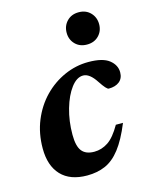

<svg xmlns="http://www.w3.org/2000/svg" viewBox="-104 -725 627 805"><g transform="rotate(-15 209.5 -323.0)"><path d="M265 -396.5Q237 -396.5 212.5 -364Q188 -331.5 173 -279.2Q158 -227 158 -168Q158 -118 175 -96.8Q192 -75.5 228.5 -75.5Q260.5 -75.5 288.5 -94Q316.5 -112.5 344.5 -161.5H375.5Q348 -94 318.2 -55.8Q288.5 -17.5 253.2 -2.2Q218 13 174.5 13Q100.5 13 61.5 -28.2Q22.5 -69.5 22.5 -144.5Q22.5 -210 45.2 -265.2Q68 -320.5 107.2 -360.8Q146.5 -401 196.5 -423.2Q246.5 -445.5 300.5 -445.5Q363 -445.5 391 -423.2Q419 -401 419 -369.5Q419 -343.5 401.8 -329.5Q384.5 -315.5 355.5 -315.5Q346 -315 320.5 -354Q293 -396.5 265 -396.5ZM315.5 -517.5Q284 -517.5 264.5 -537.5Q245 -557.5 245 -587Q245 -617 264.5 -637.2Q284 -657.5 315.5 -657.5Q347 -657.5 366.5 -637.2Q386 -617 386 -587Q386 -557.5 366.5 -537.5Q347 -517.5 315.5 -517.5Z"/></g></svg>

Font: Newsreader 16pt
Style: Bold Italic
Weight: 700
Italic angle: -17°
Designer: Hugues Gentile
Foundry: Production Type
Version: Version 1.003; ttfautohint (v1.8.3)